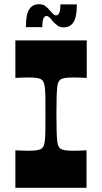

<svg xmlns="http://www.w3.org/2000/svg" viewBox="-20 -892 484 912"><path d="M53 0V-178Q73 -177 88 -176.5Q103 -176 115 -176Q143 -176 156 -178.5Q169 -181 176 -185Q183 -190 186.5 -197Q190 -204 192.5 -220Q195 -236 195.5 -267Q196 -298 196 -350Q196 -402 195.5 -433Q195 -464 192.5 -480Q190 -496 186.5 -503Q183 -510 176 -515Q169 -519 156 -521.5Q143 -524 115 -524Q103 -524 88 -523.5Q73 -523 53 -522V-700H392V-522Q373 -523 357.5 -523.5Q342 -524 329 -524Q301 -524 288 -521.5Q275 -519 268 -515Q262 -510 258 -503Q254 -496 252 -480Q250 -464 249 -433Q248 -402 248 -350Q248 -298 249 -267Q250 -236 252 -220Q254 -204 258 -197Q262 -190 268 -185Q275 -181 288 -178.5Q301 -176 329 -176Q341 -176 356.5 -176.5Q372 -177 391 -178V0ZM283 -762Q263 -762 250.5 -772.5Q238 -783 229 -793Q223 -802 215.5 -809Q208 -816 201 -816Q191 -816 186 -803Q181 -790 181 -763H103Q103 -824 119 -848Q135 -872 165 -872Q185 -872 197 -862Q209 -852 218 -841Q225 -833 232 -826Q239 -819 246 -819Q257 -819 262 -832Q267 -845 267 -871H345Q345 -811 329 -786.5Q313 -762 283 -762Z"/></svg>

Font: Ojuju
Style: Bold
Weight: 700
Designer: Chisaokwu Joboson, Mirko Velimirovic
Foundry: Udi Foundry
Version: Version 1.000